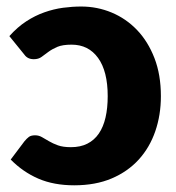

<svg xmlns="http://www.w3.org/2000/svg" viewBox="-20 -546 526 574"><path d="M53 -123.5Q60 -132 66.5 -136.8Q73 -141.5 85 -141.5Q96 -141.5 105.5 -136Q115 -130.5 126.5 -123.8Q138 -117 153.2 -111.5Q168.5 -106 192 -106Q220.5 -106 241.2 -116.5Q262 -127 275.5 -146.8Q289 -166.5 295.5 -194.8Q302 -223 302 -258.5Q302 -333 273.2 -372.8Q244.5 -412.5 194 -412.5Q167 -412.5 151.2 -405.8Q135.5 -399 124.5 -390.8Q113.5 -382.5 104.2 -375.8Q95 -369 81 -369Q62.5 -369 53 -382.5L8 -438Q32 -465 58.5 -482.2Q85 -499.5 112.8 -509.2Q140.5 -519 168.5 -522.8Q196.5 -526.5 223 -526.5Q270.5 -526.5 313.8 -508.5Q357 -490.5 389.8 -456.2Q422.5 -422 441.8 -372.2Q461 -322.5 461 -258.5Q461 -202 444.2 -153.5Q427.5 -105 394.8 -69Q362 -33 313.8 -12.5Q265.5 8 202 8Q141 8 95 -11.8Q49 -31.5 12 -69Z"/></svg>

Font: Lato ExtraBold
Style: Regular
Weight: 800
Designer: Lukasz Dziedzic with Adam Twardoch and Botio Nikoltchev
Foundry: tyPoland Lukasz Dziedzic
Version: Version 2.015; 2015-08-06; http://www.latofonts.com/